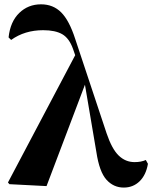

<svg xmlns="http://www.w3.org/2000/svg" viewBox="-20 -847 701 884"><path d="M651.4 -110.4 661.1 -92.8Q652.3 -41 622.6 -12.2Q592.8 16.6 549.8 16.6Q502.9 16.6 470.2 -19.5Q437.5 -55.7 423.8 -146.5L371.1 -457L194.3 9.8L23.4 1L16.6 -6.8L326.2 -592.8L316.4 -621.1Q298.8 -670.9 266.6 -689.5Q234.4 -708 178.7 -708Q93.8 -708 31.2 -663.1L19.5 -674.8Q27.3 -747.1 68.4 -787.1Q109.4 -827.1 168.9 -827.1Q224.6 -827.1 261.7 -790Q298.8 -752.9 326.2 -668L470.7 -233.4Q495.1 -161.1 526.4 -130.9Q557.6 -100.6 599.6 -100.6Q629.9 -100.6 651.4 -110.4Z"/></svg>

Font: Bpmf Zihi Serif Heavy
Style: Heavy
Weight: 900
Foundry: But Ko
Version: Version 1.320